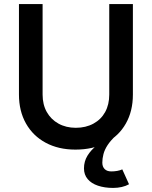

<svg xmlns="http://www.w3.org/2000/svg" viewBox="-20 -720 745 942"><path d="M350 14Q267 14 204.5 -19.5Q142 -53 107.5 -114Q73 -175 73 -256V-700H189V-256Q189 -207 209.5 -170.5Q230 -134 267 -113.5Q304 -93 352 -93Q401 -93 438.5 -113.5Q476 -134 496 -170.5Q516 -207 516 -256V-700H632V-256Q632 -175 597.5 -114Q563 -53 499.5 -19.5Q436 14 350 14ZM535 202Q493 202 460.5 191Q428 180 410 158.5Q392 137 392 106Q392 72 409 44Q426 16 457 -8.5Q488 -33 527 -55H549Q522 -30 507.5 -7.5Q493 15 487.5 36.5Q482 58 482 78Q482 98 493.5 109.5Q505 121 526 121Q541 121 555 118.5Q569 116 580 111L613 184Q597 193 577 197.5Q557 202 535 202Z"/></svg>

Font: Figtree Light SemiBold
Style: Regular
Weight: 600
Version: Version 2.002